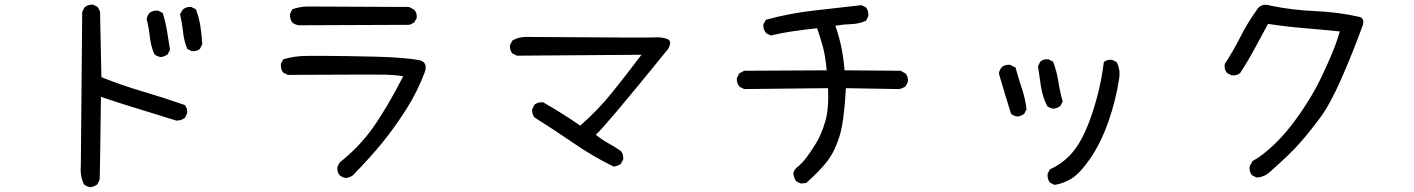

<svg xmlns="http://www.w3.org/2000/svg" viewBox="-20 -729 6040 820"><path d="M366.2 70.3Q350.6 68.4 338.9 58.6Q321.3 23.4 325.2 -19.5L331.1 -677.7L340.8 -697.3Q356.4 -710.9 377.9 -709L397.5 -699.2L407.2 -679.7L413.1 -399.4Q501 -364.3 590.8 -337.9Q680.7 -311.5 769.5 -280.3Q781.2 -266.6 779.3 -245.1L769.5 -225.6Q753.9 -213.9 733.4 -213.9Q653.3 -239.3 572.3 -263.7Q491.2 -288.1 411.1 -315.4Q407.2 19.5 405.3 39.1L395.5 58.6Q381.8 68.4 366.2 70.3ZM667 -485.4Q651.4 -487.3 639.6 -497.1Q624 -532.2 620.1 -570.3Q616.2 -608.4 606.4 -646.5Q608.4 -662.1 618.2 -673.8Q633.8 -685.5 655.3 -683.6L674.8 -673.8Q686.5 -636.7 693.4 -596.2Q700.2 -555.7 706.1 -516.6L696.3 -497.1Q682.6 -487.3 667 -485.4ZM798.8 -510.7 779.3 -520.5Q765.6 -555.7 761.7 -593.3Q757.8 -630.9 749 -668L759.8 -687.5Q775.4 -701.2 796.9 -699.2L816.4 -689.5Q830.1 -654.3 835.9 -616.7Q841.8 -579.1 843.8 -540L834 -520.5Q820.3 -508.8 798.8 -510.7Z M1458 31.2Q1442.4 29.3 1430.7 19.5Q1418.9 5.9 1420.9 -15.6L1430.7 -35.2Q1512.7 -99.6 1572.3 -183.1Q1631.8 -266.6 1702.1 -403.3Q1665 -409.2 1625 -410.2Q1585 -411.1 1209 -409.2L1189.5 -418.9Q1177.7 -434.6 1179.7 -456.1L1189.5 -475.6Q1234.4 -489.3 1285.6 -490.2Q1336.9 -491.2 1471.7 -489.3Q1606.4 -487.3 1667 -483.4Q1727.5 -479.5 1767.6 -472.7Q1807.6 -465.8 1794.9 -422.9Q1763.7 -338.9 1715.3 -262.7Q1667 -186.5 1615.2 -122.6Q1563.5 -58.6 1487.3 19.5Q1473.6 29.3 1458 31.2ZM1256.8 -621.1Q1240.2 -623 1228.5 -632.8Q1216.8 -648.4 1218.8 -669.9L1228.5 -689.5Q1260.7 -701.2 1296.9 -701.2Q1333 -701.2 1727.5 -699.2L1749 -687.5Q1761.7 -673.8 1759.8 -652.3L1749 -632.8L1729.5 -623Z M2600.6 -17.6Q2512.7 -60.5 2429.7 -117.7Q2346.7 -174.8 2262.7 -227.5Q2251 -241.2 2252.9 -262.7L2262.7 -282.2Q2278.3 -293.9 2299.8 -292Q2340.8 -268.6 2379.9 -244.1Q2418.9 -219.7 2458 -192.4Q2534.2 -258.8 2596.7 -336.9Q2659.2 -415 2719.7 -495.1L2187.5 -491.2L2168 -501Q2156.2 -514.6 2158.2 -536.1L2168 -555.7Q2193.4 -571.3 2226.6 -571.3Q2749 -567.4 2775.9 -569.3Q2802.7 -571.3 2827.6 -563.5Q2852.5 -555.7 2834 -520.5Q2559.6 -182.6 2524.4 -153.3Q2551.8 -131.8 2579.1 -116.7Q2606.4 -101.6 2631.8 -84Q2643.6 -70.3 2641.6 -48.8L2631.8 -29.3Q2618.2 -19.5 2600.6 -17.6Z M3399.4 54.7 3379.9 44.9Q3370.1 29.3 3368.2 11.7Q3370.1 -3.9 3387.7 -17.6Q3405.3 -31.2 3423.8 -55.7Q3442.4 -80.1 3464.8 -116.7Q3487.3 -153.3 3503.9 -208Q3520.5 -262.7 3516.6 -352.5L3158.2 -348.6L3138.7 -358.4Q3125 -374 3127 -395.5L3136.7 -415L3158.2 -426.8L3510.7 -428.7Q3504.9 -491.2 3494.1 -530.3Q3483.4 -569.3 3469.7 -608.4Q3415 -602.5 3367.2 -595.7Q3319.3 -588.9 3272.5 -577.1L3252.9 -586.9Q3238.3 -602.5 3240.2 -625L3251 -644.5Q3350.6 -671.9 3453.1 -683.6Q3555.7 -695.3 3659.2 -707L3678.7 -697.3Q3690.4 -681.6 3688.5 -660.2L3678.7 -640.6Q3649.4 -627 3615.2 -626Q3581.1 -625 3547.9 -619.1Q3565.4 -567.4 3574.2 -522.5Q3583 -477.5 3586.9 -428.7L3826.2 -426.8L3847.7 -415Q3859.4 -401.4 3857.4 -379.9L3847.7 -360.4Q3834 -350.6 3818.4 -348.6L3592.8 -352.5Q3585 -210 3565.4 -147Q3545.9 -84 3514.2 -42Q3482.4 0 3422.9 52.7Z M4483.4 60.5 4463.9 50.8Q4452.1 35.2 4454.1 13.7L4463.9 -5.9Q4512.7 -27.3 4549.8 -66.4Q4586.9 -105.5 4614.3 -166.5Q4641.6 -227.5 4663.1 -305.7Q4684.6 -383.8 4694.3 -463.9Q4708 -475.6 4729.5 -473.6L4749 -463.9Q4765.6 -432.6 4759.8 -393.6Q4745.1 -297.9 4712.9 -207Q4680.7 -116.2 4635.3 -50.8Q4589.8 14.6 4553.2 35.6Q4516.6 56.6 4483.4 60.5ZM4325.2 -231.4Q4309.6 -233.4 4297.9 -243.2Q4284.2 -286.1 4271.5 -329.1Q4258.8 -372.1 4246.1 -415Q4248 -430.7 4258.8 -442.4Q4272.5 -454.1 4293.9 -452.1L4317.4 -440.4Q4329.1 -395.5 4343.8 -352.5Q4358.4 -309.6 4364.3 -262.7L4354.5 -243.2Q4340.8 -233.4 4325.2 -231.4ZM4479.5 -264.6Q4463.9 -266.6 4452.1 -276.4Q4432.6 -315.4 4425.8 -359.4Q4418.9 -403.3 4413.1 -446.3L4422.9 -465.8Q4436.5 -477.5 4458 -475.6L4477.5 -465.8Q4493.2 -424.8 4500 -380.9Q4506.8 -336.9 4518.6 -295.9L4508.8 -276.4Q4495.1 -266.6 4479.5 -264.6Z M5346.7 29.3 5327.1 19.5Q5313.5 3.9 5317.4 -19.5L5329.1 -41Q5370.1 -62.5 5424.8 -114.7Q5479.5 -167 5534.2 -247.1Q5588.9 -327.1 5620.1 -392.6Q5651.4 -458 5669.9 -502.9Q5688.5 -547.9 5702.1 -594.7Q5626 -602.5 5548.8 -608.9Q5471.7 -615.2 5395.5 -627Q5366.2 -573.2 5337.9 -520.5Q5309.6 -467.8 5276.4 -417Q5262.7 -405.3 5240.2 -407.2L5220.7 -417Q5207 -432.6 5210.9 -456.1Q5248 -512.7 5277.8 -571.8Q5307.6 -630.9 5346.7 -685.5Q5366.2 -717.8 5405.3 -705.1Q5499 -685.5 5596.7 -681.6Q5694.3 -677.7 5789.1 -656.2Q5809.6 -647.5 5798.8 -617.2Q5757.8 -504.9 5709.5 -394.5Q5661.1 -284.2 5617.7 -225.6Q5574.2 -167 5532.2 -119.1Q5490.2 -71.3 5407.2 2Q5381.8 27.3 5346.7 29.3Z"/></svg>

Font: JasonHandwriting2
Style: Regular
Weight: 400
Version: Version 1.05.10